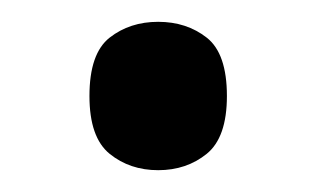

<svg xmlns="http://www.w3.org/2000/svg" viewBox="-20 -149 290 176"><path d="M125 7Q99 7 80.5 -8Q62 -23 62 -61Q62 -100 80.5 -114.5Q99 -129 125 -129Q151 -129 169.5 -114.5Q188 -100 188 -61Q188 -23 169.5 -8Q151 7 125 7Z"/></svg>

Font: Noto Serif Thai
Style: Regular
Weight: 400
Designer: Monotype Design Team
Foundry: Monotype Imaging Inc.
Version: Version 2.001